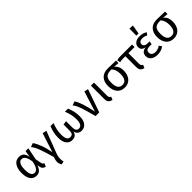

<svg xmlns="http://www.w3.org/2000/svg" viewBox="293 -2335 4079 4079"><g transform="rotate(-45 2332.5 -295.5)"><path d="M421 -376 447 -527H531L476 -250L502 -116Q506 -95 516 -83Q526 -71 548 -63L516 13Q481 7 454.5 -17Q428 -41 422 -82L413 -138Q364 12 249 12Q157 12 107 -56.5Q57 -125 57 -259Q57 -385 109 -462Q161 -539 258 -539Q326 -539 366 -501.5Q406 -464 421 -376ZM155 -259Q155 -158 181 -109.5Q207 -61 259 -61Q302 -61 338 -105Q374 -149 396 -267Q377 -380 345.5 -423Q314 -466 263 -466Q211 -466 183 -413Q155 -360 155 -259Z M833 -106 972 -538 1065 -519 875 -22Q850 44 850 105Q850 142 860 202L787 216Q756 155 756 103Q756 53 783 -10Q724 -222 680.5 -336Q637 -450 588 -505L675 -538Q717 -483 760.5 -372.5Q804 -262 833 -106Z M1784 -239Q1784 -113 1732 -50.5Q1680 12 1598 12Q1542 12 1506 -17.5Q1470 -47 1461 -105Q1448 -44 1412.5 -16Q1377 12 1315 12Q1236 12 1186 -49.5Q1136 -111 1136 -239Q1136 -322 1152.5 -390.5Q1169 -459 1197 -527H1288Q1256 -442 1242.5 -376Q1229 -310 1229 -238Q1229 -147 1254 -104.5Q1279 -62 1329 -62Q1371 -62 1393.5 -87Q1416 -112 1416 -181V-355L1504 -367V-181Q1504 -62 1588 -62Q1691 -62 1691 -240Q1691 -309 1676.5 -375Q1662 -441 1630 -527H1722Q1750 -458 1767 -389.5Q1784 -321 1784 -239Z M2082 -78 2226 -538 2316 -519 2135 0H2024Q1967 -224 1927 -337.5Q1887 -451 1839 -505L1927 -538Q2008 -433 2082 -78Z M2504 -141Q2504 -103 2514 -86Q2524 -69 2550 -57L2521 12Q2461 -4 2436.5 -35.5Q2412 -67 2412 -130V-527H2504Z M3165 -453 3039 -462Q3080 -439 3106 -387Q3132 -335 3132 -264Q3132 -182 3104 -119.5Q3076 -57 3023 -22.5Q2970 12 2897 12Q2786 12 2724 -62Q2662 -136 2662 -263Q2662 -387 2727.5 -460Q2793 -533 2922 -533Q3029 -533 3165 -527ZM3033 -264Q3033 -335 3012.5 -386.5Q2992 -438 2961 -464H2956Q2881 -464 2839 -444Q2797 -424 2779 -380.5Q2761 -337 2761 -263Q2761 -62 2897 -62Q3033 -62 3033 -264Z M3463 -452V-141Q3463 -103 3473 -86Q3483 -69 3509 -57L3480 12Q3419 -3 3395 -34.5Q3371 -66 3371 -129V-452H3302Q3263 -451 3245.5 -449Q3228 -447 3203 -440L3187 -512Q3213 -521 3234.5 -524Q3256 -527 3294 -527H3647V-452Z M4054 -490 4010 -435Q3982 -452 3954.5 -459.5Q3927 -467 3892 -467Q3844 -467 3818.5 -446.5Q3793 -426 3793 -388Q3793 -353 3821 -332Q3849 -311 3897 -311H3958L3947 -239H3891Q3829 -239 3802.5 -218.5Q3776 -198 3776 -151Q3776 -111 3805.5 -86.5Q3835 -62 3889 -62Q3929 -62 3963 -73.5Q3997 -85 4030 -108L4073 -50Q4036 -20 3987 -4Q3938 12 3884 12Q3790 12 3733.5 -30Q3677 -72 3677 -147Q3677 -264 3809 -281Q3698 -303 3698 -395Q3698 -461 3748.5 -500Q3799 -539 3883 -539Q3937 -539 3978 -526.5Q4019 -514 4054 -490ZM3946 -799 3911 -596H3845L3848 -807Z M4638 -453 4512 -462Q4553 -439 4579 -387Q4605 -335 4605 -264Q4605 -182 4577 -119.5Q4549 -57 4496 -22.5Q4443 12 4370 12Q4259 12 4197 -62Q4135 -136 4135 -263Q4135 -387 4200.5 -460Q4266 -533 4395 -533Q4502 -533 4638 -527ZM4506 -264Q4506 -335 4485.5 -386.5Q4465 -438 4434 -464H4429Q4354 -464 4312 -444Q4270 -424 4252 -380.5Q4234 -337 4234 -263Q4234 -62 4370 -62Q4506 -62 4506 -264Z"/></g></svg>

Font: FiraGO
Style: Regular
Weight: 400
Designer: bBox Type
Foundry: bBox Type GmbH
Version: Version 1.001;April 20, 2020;FontCreator 12.0.0.2555 64-bit